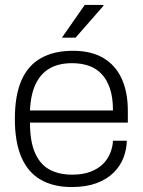

<svg xmlns="http://www.w3.org/2000/svg" viewBox="-20 -743 576 775"><path d="M269 12Q196 12 144.5 -17.5Q93 -47 66.5 -108Q40 -169 40 -263Q40 -358 66.5 -418.5Q93 -479 145.5 -508.5Q198 -538 275 -538Q348 -538 397 -509Q446 -480 471 -426Q496 -372 496 -296V-248H101Q101 -172 121.5 -125.5Q142 -79 180 -58.5Q218 -38 271 -38Q314 -38 344.5 -49.5Q375 -61 394.5 -80Q414 -99 424.5 -124Q435 -149 436 -175H492Q491 -139 478 -105.5Q465 -72 438 -45.5Q411 -19 369 -3.5Q327 12 269 12ZM101 -297H436Q436 -350 423.5 -386.5Q411 -423 389 -445.5Q367 -468 337 -478Q307 -488 271 -488Q218 -488 181.5 -467.5Q145 -447 124.5 -405Q104 -363 101 -297ZM230 -591 322 -723H397L398 -720L285 -591Z"/></svg>

Font: Archivo SemiBold ExtraLight
Style: Regular
Weight: 250
Version: Version 2.001